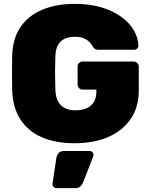

<svg xmlns="http://www.w3.org/2000/svg" viewBox="-20 -730 776 992"><path d="M367 10Q268 10 197 -20.5Q126 -51 86 -112Q46 -173 43 -263Q42 -305 42 -353.5Q42 -402 43 -445Q46 -532 86.5 -591Q127 -650 199 -680Q271 -710 367 -710Q444 -710 504 -692Q564 -674 606.5 -643Q649 -612 671.5 -573.5Q694 -535 695 -494Q695 -485 688.5 -479Q682 -473 673 -473H489Q479 -473 473 -476Q467 -479 462 -485Q457 -495 446.5 -508Q436 -521 417 -530.5Q398 -540 367 -540Q320 -540 294 -516Q268 -492 266 -440Q263 -356 266 -268Q268 -211 295.5 -185.5Q323 -160 370 -160Q401 -160 425.5 -170Q450 -180 464 -201.5Q478 -223 478 -257V-267H407Q396 -267 388.5 -275Q381 -283 381 -293V-386Q381 -397 388.5 -404.5Q396 -412 407 -412H670Q681 -412 689 -404.5Q697 -397 697 -386V-264Q697 -176 655 -115Q613 -54 539 -22Q465 10 367 10ZM271 242Q263 242 257 236Q251 230 251 221L271 87Q273 73 282.5 61.5Q292 50 311 50H442Q451 50 457 56Q463 62 463 71Q463 76 461 80L409 213Q405 223 396 232.5Q387 242 369 242Z"/></svg>

Font: Rubik ExtraBold
Style: Regular
Weight: 800
Designer: Hubert and Fischer
Foundry: Hubert and Fischer
Version: Version 2.300;gftools[0.9.30]